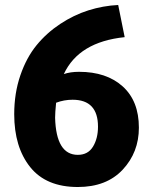

<svg xmlns="http://www.w3.org/2000/svg" viewBox="-20 -727 607 770"><path d="M537 -215Q537 -116 472 -46.5Q407 23 292 23Q165 23 101 -57Q37 -137 37 -269Q37 -353 61.5 -424.5Q86 -496 126.5 -545.5Q167 -595 221.5 -631Q276 -667 334.5 -685.5Q393 -704 454 -707L480 -578Q296 -559 236 -430Q262 -439 297 -439Q407 -439 472 -380.5Q537 -322 537 -215ZM373 -219Q373 -327 271 -327Q237 -327 205 -315Q201 -275 201 -255Q205 -106 292 -106Q333 -106 353 -139Q373 -172 373 -219Z"/></svg>

Font: Repo
Style: ExtraBold
Weight: 800
Designer: Stefan Peev
Foundry: Context Ltd
Version: Version 001.000